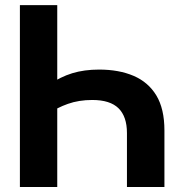

<svg xmlns="http://www.w3.org/2000/svg" viewBox="-20 -748 734 768"><path d="M376.5 -469.7Q455.6 -469.7 514.4 -444.6Q573.2 -419.4 605.5 -366Q637.7 -312.5 637.7 -226.1V0H487.8V-215.8Q487.8 -281.7 454.1 -314.9Q420.4 -348.1 349.1 -348.1Q295.4 -348.1 251.5 -332.5Q207.5 -316.9 174.8 -293.5V-408.7Q221.2 -440.4 269 -455.1Q316.9 -469.7 376.5 -469.7ZM209 -727.5V0H59.6V-727.5Z"/></svg>

Font: Inter 24pt
Style: Bold
Weight: 700
Designer: Rasmus Andersson
Foundry: rsms
Version: Version 4.001;git-66647c0bb